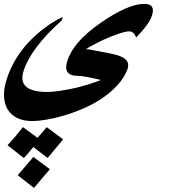

<svg xmlns="http://www.w3.org/2000/svg" viewBox="-129 -402 857 972"><path d="M123.5 454.6Q112.3 467.3 100.8 481.2Q89.4 495.1 78.1 507.8Q70.3 517.6 61 528.6Q51.8 539.6 43 549.3Q22.5 533.7 2 517.3Q-18.6 501 -39.6 484.9Q-19.5 462.4 0.2 439.2Q20 416 40 392.6ZM190.9 303.7Q178.7 317.9 166.3 332.8Q153.8 347.7 142.1 361.8Q135.3 370.6 127.2 379.9Q119.1 389.2 111.8 397.5L40 342.3L40.5 341.3Q29.3 355 16.8 370.1Q4.4 385.3 -8.3 397.9Q-20.5 389.2 -32 379.9Q-43.5 370.6 -55.7 360.8Q-64 354 -73 347.2Q-82 340.3 -90.8 333.5Q-81.1 321.8 -70.3 310.1Q-59.6 298.3 -49.8 287.1Q-41 275.9 -31.5 264.4Q-22 252.9 -12.7 241.7L60.5 295.4V295.9Q67.4 289.1 76.4 278.1Q85.4 267.1 93.3 258.8L99.1 251Q101.6 248.5 103.5 246.3Q105.5 244.1 107.4 241.7ZM640.6 -324.7Q633.8 -302.2 614 -274.7Q594.2 -247.1 560.5 -212.4Q553.7 -228.5 545.2 -235.8Q536.6 -243.2 525.4 -243.2Q507.8 -243.2 473.9 -231.9Q439.9 -220.7 397 -201.7Q366.7 -187.5 342 -174.1Q317.4 -160.6 303.2 -151.4Q310.5 -152.8 313 -152.8Q314.9 -152.8 319.1 -152.1Q323.2 -151.4 328.1 -150.6Q333 -149.9 338.1 -148.9Q343.3 -147.9 347.2 -147Q350.1 -146.5 353.3 -146Q356.4 -145.5 355.5 -145.5Q397.9 -137.7 430.9 -131.1Q463.9 -124.5 485.1 -115Q506.3 -105.5 514.9 -91.3Q523.4 -77.1 517.6 -54.2Q499.5 -7.3 464.1 30.8Q428.7 68.8 383.8 98.4Q338.9 127.9 288.6 149.2Q238.3 170.4 190.7 184.1Q143.1 197.8 102.3 204.3Q61.5 210.9 35.6 210.9Q-9.8 210.9 -41.5 195.6Q-73.2 180.2 -90.1 152.3Q-106.9 124.5 -108.6 85.7Q-110.4 46.9 -95.2 -0.5Q-79.6 -50.8 -51.8 -97.7Q-23.9 -144.5 12.2 -184.6Q55.2 -230 99.9 -262.9Q144.5 -295.9 189 -316.4L183.1 -298.3Q106.4 -230 57.6 -165.5Q8.8 -101.1 -10.3 -41Q-42 63.5 109.9 63.5Q136.7 63.5 175.8 57.6Q214.8 51.8 258.3 42Q293.9 32.7 326.2 22.7Q358.4 12.7 381.8 2.9Q339.4 -7.3 309.8 -12.7Q280.3 -18.1 264.6 -18.1Q187.5 -18.1 211.9 -93.8Q227.5 -142.6 268.6 -189.7Q309.6 -236.8 378.9 -285.2Q448.2 -333.5 503.9 -357.9Q559.6 -382.3 601.6 -382.3Q659.2 -382.3 640.6 -324.7Z"/></svg>

Font: XB Khoramshahr
Style: Bold Italic
Weight: 700
Italic angle: -12°
Designer: Behnam
Foundry: Irmug
Version: Version 8.005 2009